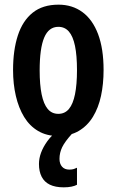

<svg xmlns="http://www.w3.org/2000/svg" viewBox="-20 -573 500 823"><path d="M424 -273Q424 -213 413 -162Q402 -111 378.5 -72.5Q355 -34 318 -12Q281 10 229 10Q180 10 143.5 -11.5Q107 -33 83.5 -71.5Q60 -110 48 -161.5Q36 -213 36 -273Q36 -358 56.5 -421Q77 -484 120 -518.5Q163 -553 231 -553Q290 -553 333.5 -521Q377 -489 400.5 -426.5Q424 -364 424 -273ZM150 -271Q150 -210 158.5 -168.5Q167 -127 184.5 -106Q202 -85 230 -85Q258 -85 275.5 -106Q293 -127 301.5 -169Q310 -211 310 -272Q310 -335 301.5 -376Q293 -417 275.5 -437.5Q258 -458 230 -458Q189 -458 169.5 -412Q150 -366 150 -271ZM235 108Q235 129 246 141.5Q257 154 277 154Q289 154 296.5 151.5Q304 149 310 146V219Q301 224 286.5 227Q272 230 253 230Q217 230 193.5 218.5Q170 207 158.5 184.5Q147 162 147 130Q147 106 156 81.5Q165 57 183 32Q201 7 229 -14L289 0Q258 34 246.5 58Q235 82 235 108Z"/></svg>

Font: Noto Sans Display ExtraCondensed SemiBold
Style: Regular
Weight: 600
Width: 2
Designer: Monotype Design Team
Foundry: Monotype Imaging Inc.
Version: Version 2.003